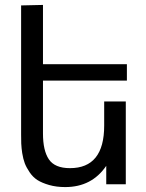

<svg xmlns="http://www.w3.org/2000/svg" viewBox="-20 -741 586 772"><path d="M261.2 -64.9Q398.9 -64.9 398.9 -235.8V-333H485.8V0H407.2V-74.2Q349.1 11.2 242.2 11.2Q207 11.2 177.7 2.9Q148.9 -5.4 130.4 -17.1Q112.3 -28.8 99.1 -48.3Q85.9 -67.9 79.6 -84.5Q73.2 -101.6 69.3 -125.5Q66.4 -144.5 65.4 -164.1Q64.9 -173.3 64.9 -200.2V-719.2L152.8 -721.2V-482.9H490.2V-417H152.8V-204.1Q152.8 -135.7 176.3 -100.6Q200.2 -64.9 261.2 -64.9Z"/></svg>

Font: Miedinger*
Style: Book
Weight: 400
Version: Version 001.000